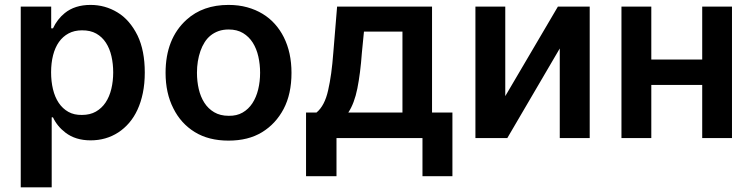

<svg xmlns="http://www.w3.org/2000/svg" viewBox="-20 -573 3122 797"><path d="M194.6 204.5H66.1V-545.5H192.5V-455.3H199.9Q217.7 -493.3 248.6 -518.5Q290.5 -552.6 355.8 -552.6Q416.2 -552.6 467.3 -521.7Q518.5 -491.1 551.1 -425.4Q581 -362.9 581 -272Q581 -225.9 573 -187.1Q565 -148.4 550.6 -117.4Q536.2 -86.3 516 -62.9Q495.7 -39.4 471.2 -23.4Q420.5 9.6 356.2 9.6Q293.3 9.6 251.4 -22.7Q217.3 -48.7 199.9 -85.9H194.6ZM320.3 -95.9Q353.7 -95.9 378 -109.7Q402.3 -123.6 418.3 -147.5Q434.3 -171.5 442.1 -203.8Q449.9 -236.2 449.9 -272.7Q449.9 -307.9 442.6 -339.7Q435.4 -371.4 419.7 -395.6Q404.1 -419.7 379.6 -433.6Q355.1 -447.4 320.3 -447.1Q288.7 -447.1 264.7 -434.3Q240.8 -421.5 224.6 -398.6Q208.5 -375.7 200.3 -343.6Q192.1 -311.4 192.1 -272.7Q192.1 -235.1 199.9 -202.6Q207.7 -170.1 223.7 -146.1Q239.7 -122.2 263.7 -108.7Q287.6 -95.2 320.3 -95.9Z M928.6 10.7Q846.2 10.7 788.4 -24.9Q730.8 -60.4 699.6 -123.2Q667.3 -186.4 667.3 -270.6Q667.3 -412.3 754.3 -491.1Q822.1 -552.6 928.6 -552.6Q970.5 -552.6 1006 -542.8Q1041.5 -533 1070.3 -515.4Q1099.1 -497.9 1121.1 -473.2Q1143.1 -448.5 1158 -418.7Q1190 -355.1 1190 -270.6Q1190 -182.9 1157.3 -120.7Q1124.6 -58.9 1067.6 -24.1Q1010.7 10.7 928.6 10.7ZM929.3 -92.3Q962.7 -91.6 987.2 -105.8Q1011.7 -120 1027.7 -144.5Q1043.7 -169 1051.7 -201.7Q1059.7 -234.4 1059.7 -271Q1059.7 -305.8 1052.4 -338.2Q1045.1 -370.7 1029.3 -395.8Q1013.5 -420.8 988.8 -435.7Q964.1 -450.6 929.3 -450.6Q906.2 -450.6 887.6 -444.1Q869 -437.5 854.4 -425.8Q839.8 -414.1 829.4 -397.5Q818.9 -381 812.1 -361.5Q797.6 -320 797.6 -271Q797.6 -235.8 805 -203.5Q812.5 -171.2 828.3 -146.5Q844.1 -121.8 869.1 -107.1Q894.2 -92.3 929.3 -92.3Z M1858 158.4H1733.7V0H1376.8V158.4H1250.4V-105.8H1293.7Q1327.8 -133.9 1342 -197.8Q1349.4 -230.1 1354.8 -269Q1360.1 -307.9 1363.6 -354.4L1379.3 -545.5H1773.4V-105.8H1858ZM1650.6 -105.8V-441.8H1490.8L1482.2 -354.4Q1475.9 -267.8 1463.4 -205.8Q1451 -143.8 1425.8 -105.8Z M2427.9 0H2303.6V-371.8L2085.9 0H1953.5V-545.5H2077.4V-174L2295.8 -545.5H2427.9Z M3018.5 0H2894.9V-220.5H2683.6V0H2559.7V-545.5H2683.6V-326H2894.9V-545.5H3018.5Z"/></svg>

Font: Linik Sans SemiBold
Style: Regular
Weight: 600
Designer: Fonts by Rasmus Andersson / Changes by Cristiano Sobral with parts from Marc Monis
Foundry: rsms
Version: Version 3.020; ttfautohint (v1.6)